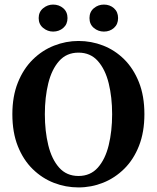

<svg xmlns="http://www.w3.org/2000/svg" viewBox="-20 -803 686 839"><path d="M323 16Q267 16 215.5 -4Q164 -24 123 -64Q82 -104 58 -164Q34 -224 34 -304Q34 -382 58 -442Q82 -502 123 -542.5Q164 -583 216 -603.5Q268 -624 323 -624Q379 -624 430.5 -604Q482 -584 522.5 -544Q563 -504 587 -444Q611 -384 611 -304Q611 -226 587.5 -166Q564 -106 523 -65.5Q482 -25 430.5 -4.5Q379 16 323 16ZM323 -34Q375 -34 407.5 -70.5Q440 -107 455 -168.5Q470 -230 470 -304Q470 -378 455 -439Q440 -500 407.5 -536.5Q375 -573 323 -573Q271 -573 238.5 -536.5Q206 -500 191 -439Q176 -378 176 -304Q176 -230 191 -168.5Q206 -107 238.5 -70.5Q271 -34 323 -34ZM212 -665Q188 -665 168.5 -681Q149 -697 149 -724Q149 -751 168.5 -767Q188 -783 212 -783Q238 -783 256.5 -767Q275 -751 275 -724Q275 -697 256.5 -681Q238 -665 212 -665ZM434 -665Q409 -665 390 -681Q371 -697 371 -724Q371 -751 390 -767Q409 -783 434 -783Q460 -783 478 -767Q496 -751 496 -724Q496 -697 478 -681Q460 -665 434 -665Z"/></svg>

Font: Lisu Bosa Black
Style: Regular
Weight: 900
Designer: David Morse, Annie Olsen, Victor Gaultney, Frank Grießhammer (Latin)
Foundry: SIL International
Version: Version 2.000